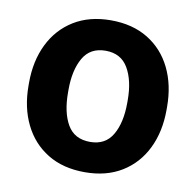

<svg xmlns="http://www.w3.org/2000/svg" viewBox="-66 -606 694 683"><g transform="rotate(10 280.5 -264.0)"><path d="M282.7 10.3Q204.1 10.3 148.2 -23.9Q92.3 -58.1 62.5 -118.9Q32.7 -179.7 32.7 -258.8V-269Q32.7 -347.7 62.5 -408.4Q92.3 -469.2 148.2 -503.7Q204.1 -538.1 281.7 -538.1Q359.9 -538.1 415.8 -503.9Q471.7 -469.7 501.5 -408.9Q531.2 -348.1 531.2 -269V-258.8Q531.2 -179.7 501.5 -118.9Q471.7 -58.1 416 -23.9Q360.4 10.3 282.7 10.3ZM282.7 -99.1Q337.9 -99.1 363.5 -143.1Q389.2 -187 389.2 -258.8V-269Q389.2 -339.4 363.3 -383.8Q337.4 -428.2 281.7 -428.2Q226.1 -428.2 200.7 -383.8Q175.3 -339.4 175.3 -269V-258.8Q175.3 -186.5 200.7 -142.8Q226.1 -99.1 282.7 -99.1Z"/></g></svg>

Font: Roboto Slab
Style: Bold
Weight: 700
Designer: Google
Version: Version 2.000; ttfautohint (v1.8.1.43-b0c9)